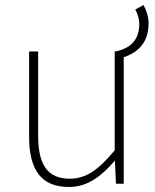

<svg xmlns="http://www.w3.org/2000/svg" viewBox="-20 -732 617 765"><path d="M519 -694C530 -675 535 -653 535 -637C535 -572 499 -539 440 -527H437V-133C372 -55 323 -20 258 -20C169 -20 132 -76 132 -192V-527H96V-188C96 -51 147 13 255 13C328 13 383 -29 436 -90H438L442 0H473V-504C515 -518 572 -550 572 -639C572 -663 565 -687 552 -712Z"/></svg>

Font: Noto Sans Japanese Thin
Style: Regular
Weight: 100
Designer: Ryoko NISHIZUKA (kana & ideographs); Paul D. Hunt (Latin, Greek & Cyrillic); Wenlong ZHANG (bopomofo); Sandoll Communica
Foundry: Adobe Systems Incorporated
Version: Version 1.000;PS 1;hotconv 1.0.78;makeotf.lib2.5.61930